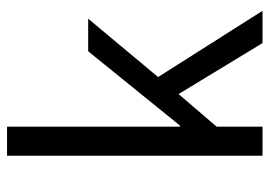

<svg xmlns="http://www.w3.org/2000/svg" viewBox="-128 -624 752 535"><g transform="rotate(-90 247.5 -356.0)"><path d="M81.5 -711.9H162.6V-230H165.5L372.6 -485.8H463.4L300.8 -291L485.4 0H395.5L253.4 -233.9L162.6 -127.9V0H81.5Z"/></g></svg>

Font: Pyidaungsu ZawDecode
Style: Regular
Weight: 400
Designer: Sun Tun
Foundry: Your Own Font Foundry
Version: Version 2.50